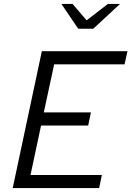

<svg xmlns="http://www.w3.org/2000/svg" viewBox="-20 -962 672 982"><path d="M45 0 194 -700H632L617 -633H257L204 -387H445L431 -320H190L136 -67H501L487 0ZM380 -815 294 -942H351L423 -858L532 -942H594L457 -815Z"/></svg>

Font: Red Hat Mono
Style: Italic
Weight: 400
Italic angle: -12°
Monospace: yes
Designer: Pentagram, MCKL
Foundry: MCKL
Version: Version 1.030